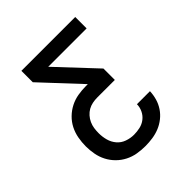

<svg xmlns="http://www.w3.org/2000/svg" viewBox="-200 -868 1001 1001"><g transform="rotate(-45 300.0 -367.5)"><path d="M298 0Q268 0 239 -5Q210 -10 183.5 -23.5Q157 -37 136 -58Q115 -79 101.5 -105Q88 -131 82.5 -160.5Q77 -190 77 -219Q77 -249 82.5 -279Q88 -309 101.5 -335.5Q115 -362 136.5 -383Q158 -404 184.5 -417.5Q211 -431 240.5 -436Q270 -441 300 -441H314L118 -651V-735H515V-651H232L429 -441V-357H300Q282 -357 264.5 -353.5Q247 -350 232 -341.5Q217 -333 205 -319.5Q193 -306 185.5 -289.5Q178 -273 175.5 -255.5Q173 -238 173 -220Q173 -193 180 -167.5Q187 -142 204 -122Q221 -102 246.5 -93Q272 -84 298 -84Q320 -84 342.5 -89Q365 -94 383 -108Q401 -122 411 -143Q421 -164 421 -186H517Q516 -159 508.5 -133Q501 -107 486 -84.5Q471 -62 449.5 -45Q428 -28 403.5 -18Q379 -8 352 -4Q325 0 298 0Z"/></g></svg>

Font: Iosevka Aile Medium
Style: Regular
Weight: 500
Designer: Belleve Invis
Foundry: Belleve Invis
Version: Version 27.3.5; ttfautohint (v1.8.4)